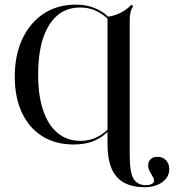

<svg xmlns="http://www.w3.org/2000/svg" viewBox="-20 -602 763 815"><path d="M292.7 11.3Q215.3 11.3 159.3 -23.8Q103.2 -58.9 73 -123.8Q42.7 -188.7 42.7 -276.6Q42.7 -368.5 75 -437.1Q107.3 -505.6 165.3 -544Q223.4 -582.3 300.8 -582.3Q340.3 -582.3 371 -571.8Q401.6 -561.3 424.6 -543.5Q447.6 -525.8 462.9 -504L458.9 -496.8Q433.9 -531.5 398.4 -550.8Q362.9 -570.2 320.2 -570.2Q235.5 -570.2 188.7 -496Q141.9 -421.8 141.9 -285.5Q141.9 -196 163.3 -133.1Q184.7 -70.2 225 -37.1Q265.3 -4 322.6 -4Q361.3 -4 394.8 -21.4Q428.2 -38.7 452.4 -69.4L454 -61.3Q437.1 -40.3 414.5 -23.8Q391.9 -7.3 362.1 2Q332.3 11.3 292.7 11.3ZM436.3 -201.6V-530.6Q455.6 -533.1 475 -540.3Q494.4 -547.6 510.9 -558.9Q527.4 -570.2 537.9 -582.3L545.2 -575Q540.3 -568.5 537.1 -560.1Q533.9 -551.6 532.3 -540.3Q530.6 -529 530.6 -513.7V-201.6ZM593.5 192.7Q542.7 192.7 507.3 173.8Q471.8 154.8 454 114.1Q436.3 73.4 436.3 8.1V-201.6H530.6V56.5Q530.6 130.6 547.2 157.3Q563.7 183.9 599.2 183.9Q613.7 183.9 623.8 179Q633.9 174.2 633.9 166.1Q633.9 156.5 627.8 146.8Q621.8 137.1 615.3 125Q608.9 112.9 608.9 99.2Q608.9 83.1 619.8 73.4Q630.6 63.7 648.4 63.7Q671 63.7 684.7 78.2Q698.4 92.7 698.4 116.1Q698.4 150 668.5 171.4Q638.7 192.7 593.5 192.7Z"/></svg>

Font: Playfair 144pt SemiCondensed Medium
Style: Regular
Weight: 500
Width: 4
Designer: Claus Eggers Sørensen
Foundry: Claus Eggers Sørensen
Version: Version 2.203